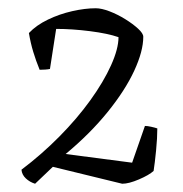

<svg xmlns="http://www.w3.org/2000/svg" viewBox="-20 -790 442 465"><path d="M65 -345Q52 -349 42.5 -358Q33 -367 32 -379Q81 -416 124 -459.5Q167 -503 199 -547.5Q231 -592 249 -632Q267 -672 267 -700Q241 -709 198 -714.5Q155 -720 116 -720L101 -623Q97 -622 89.5 -621.5Q82 -621 76 -621Q67 -643 60.5 -664.5Q54 -686 50 -710Q68 -729 96 -742.5Q124 -756 155 -763Q186 -770 212 -770Q226 -770 245.5 -762.5Q265 -755 283.5 -743.5Q302 -732 314.5 -720.5Q327 -709 327 -701Q327 -666 305 -618.5Q283 -571 240.5 -518.5Q198 -466 139 -417L300 -396L331 -485Q337 -485 346 -483Q355 -481 361 -479Q361 -456 358 -425.5Q355 -395 352 -376Q341 -366 316.5 -355.5Q292 -345 276 -345L108 -386Z"/></svg>

Font: Texturina 72pt ExtraLight
Style: Regular
Weight: 200
Designer: Guillermo Torres Carreño
Foundry: Omnibus-Type
Version: Version 1.002; ttfautohint (v1.8.3)